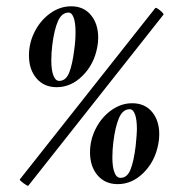

<svg xmlns="http://www.w3.org/2000/svg" viewBox="-20 -579 569 610"><path d="M43 -9 473 -553Q475 -557 488.5 -546Q502 -535 499 -532L70 11Q68 13 54.5 3Q41 -7 43 -9ZM266 -95Q266 -135 284.5 -171Q303 -207 334 -229Q365 -251 400 -251Q440 -251 463 -223.5Q486 -196 486 -152Q486 -137 483 -122Q473 -67 436.5 -30.5Q400 6 354 6Q314 6 290 -22Q266 -50 266 -95ZM411 -115Q415 -155 415 -168Q415 -199 409 -215.5Q403 -232 392 -232Q370 -232 358 -204Q346 -176 340 -127Q337 -102 337 -79Q337 -49 343.5 -31.5Q350 -14 363 -14Q384 -14 394.5 -40Q405 -66 411 -115ZM72 -403Q72 -443 90.5 -479Q109 -515 140 -537Q171 -559 206 -559Q246 -559 269 -531Q292 -503 292 -459Q292 -444 289 -429Q279 -375 242.5 -338.5Q206 -302 160 -302Q120 -302 96 -330Q72 -358 72 -403ZM216 -422Q220 -450 220 -477Q220 -507 214 -523Q208 -539 198 -539Q176 -539 164 -511.5Q152 -484 146 -435Q143 -410 143 -387Q143 -357 149.5 -339.5Q156 -322 168 -322Q189 -322 199.5 -347.5Q210 -373 216 -422Z"/></svg>

Font: Cormorant Garamond
Style: Bold Italic
Weight: 700
Italic angle: -10°
Designer: Christian Thalmann (Catharsis Fonts)
Foundry: Catharsis Fonts
Version: Version 4.000